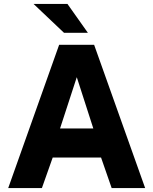

<svg xmlns="http://www.w3.org/2000/svg" viewBox="-20 -949 774 969"><path d="M21.5 0 278.5 -723H455L712.5 0H543.5L490 -154H246L191.5 0ZM283 -300.5H451L367.5 -559.5ZM320.5 -929H149.5L303 -783.5H423.5Z"/></svg>

Font: Public Sans Thin ExtraBold
Style: Regular
Weight: 800
Version: Version 1.007